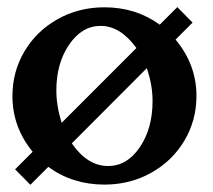

<svg xmlns="http://www.w3.org/2000/svg" viewBox="-20 -511 592 534"><path d="M14.6 -244.1Q14.6 -311.5 47.9 -367.9Q81.1 -424.3 139.9 -457.5Q198.7 -490.7 270.5 -490.7Q357.9 -490.7 424.3 -442.4L473.1 -491.2L515.6 -448.2L468.3 -400.9Q526.4 -331.1 526.4 -244.1Q526.4 -176.8 493.2 -120.4Q460 -64 401.1 -30.8Q342.3 2.4 270.5 2.4Q181.6 2.4 114.3 -46.9L64.5 2.9L22 -40L70.8 -88.9Q14.6 -157.2 14.6 -244.1ZM404.3 -230Q404.3 -275.4 388.2 -321.3L179.7 -112.3Q223.1 -49.3 280.8 -49.3Q333.5 -49.3 368.9 -101.6Q404.3 -153.8 404.3 -230ZM259.8 -439Q208 -439 172.4 -387Q136.7 -335 136.7 -259.3Q136.7 -216.8 151.4 -169.4L359.4 -377.4Q314.9 -439 259.8 -439Z"/></svg>

Font: Flanker
Style: Bold
Weight: 700
Designer: Flanker
Foundry: Flanker
Version: Version 2.021